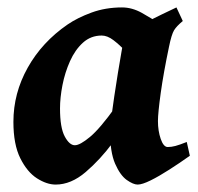

<svg xmlns="http://www.w3.org/2000/svg" viewBox="-20 -477 532 517"><path d="M491.2 -57.6Q463.9 -38.1 436 -20.3Q408.2 -2.4 385.5 8.8Q362.8 20 350.6 20Q338.9 20 321.3 7.6Q303.7 -4.9 290 -36.1Q276.4 -67.4 276.4 -122.6Q276.4 -133.8 279.5 -159.2Q282.7 -184.6 287.6 -216.8Q292.5 -249 297.6 -281.2Q302.7 -313.5 307.4 -339.1Q312 -364.7 314 -376Q314.9 -381.8 330.6 -392.1Q346.2 -402.3 369.1 -414.6Q392.1 -426.8 415.3 -438Q438.5 -449.2 455.1 -457L472.2 -420.4Q455.6 -406.7 448.7 -395.5Q441.9 -384.3 435.1 -351.1Q420.4 -281.2 412.8 -226.8Q405.3 -172.4 405.3 -150.9Q405.3 -124.5 412.8 -102.8Q420.4 -81.1 431.6 -81.1Q441.4 -81.1 452.4 -84Q463.4 -86.9 482.9 -94.7ZM442.4 -396.5Q432.1 -389.2 420.9 -373.3Q409.7 -357.4 398.9 -340.1Q388.2 -322.8 379.2 -310.5Q370.1 -298.3 363.8 -298.3Q357.4 -298.3 345.2 -310.8Q333 -323.2 317.4 -339.8Q301.8 -356.4 285.4 -368.9Q269 -381.3 253.9 -381.3Q224.6 -381.3 203.4 -362.1Q182.1 -342.8 168.5 -312.3Q154.8 -281.7 148.2 -247.8Q141.6 -213.9 141.6 -185.1Q141.6 -133.3 154.3 -109.6Q167 -85.9 181.6 -85.9Q195.3 -85.9 222.2 -108.2Q249 -130.4 291 -189L283.2 -92.3Q250.5 -47.9 210.9 -13.9Q171.4 20 129.9 20Q106 20 79.6 3.2Q53.2 -13.7 34.7 -50.8Q16.1 -87.9 16.1 -148.9Q16.1 -226.1 54.7 -294.9Q93.3 -363.8 162.1 -411.1Q188.5 -429.2 226.3 -443.1Q264.2 -457 308.6 -457Q335.4 -457 361.8 -442.4Q388.2 -427.7 409.7 -412.8Q431.2 -397.9 442.4 -396.5Z"/></svg>

Font: Gentium Book Plus
Style: Bold Italic
Weight: 700
Italic angle: -8°
Designer: Victor Gaultney, Annie Olsen, Iska Routamaa, Becca Hirsbrunner
Foundry: SIL International
Version: Version 6.101